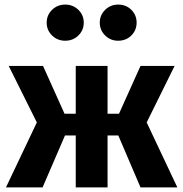

<svg xmlns="http://www.w3.org/2000/svg" viewBox="-20 -819 801 839"><path d="M621 -284 755 0H594L497 -227H450V0H311V-227H264L166 0H6L141 -284L18 -531H168L262 -322H311V-531H450V-322H500L594 -531H743ZM346 -720Q346 -687 322.5 -664Q299 -641 265 -641Q231 -641 207.5 -664Q184 -687 184 -720Q184 -753 207.5 -776Q231 -799 265 -799Q299 -799 322.5 -776Q346 -753 346 -720ZM577 -720Q577 -687 554 -664Q531 -641 496 -641Q463 -641 439.5 -664Q416 -687 416 -720Q416 -753 439.5 -776Q463 -799 496 -799Q531 -799 554 -776Q577 -753 577 -720Z"/></svg>

Font: FiraGOUPP
Style: Bold
Weight: 700
Designer: bBox Type
Foundry: bBox Type GmbH
Version: Version 1.001